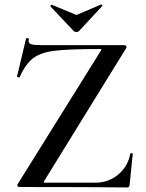

<svg xmlns="http://www.w3.org/2000/svg" viewBox="-20 -824 642 846"><path d="M427 -606Q427 -608 419 -608Q284 -608 222 -600.5Q160 -593 126.5 -568Q93 -543 67 -485Q67 -483 63 -483Q60 -483 57 -484.5Q54 -486 55 -487L95 -655Q95 -656 99 -656Q109 -656 107 -653Q106 -650 106 -645Q106 -633 117.5 -629Q129 -625 164 -625H529Q534 -625 536.5 -620Q539 -615 536 -612L175 -27L172 -21Q172 -19 180 -19H400Q458 -19 501 -55Q544 -91 554 -147Q555 -149 560 -149Q565 -149 565 -147L551 -8Q551 -5 548.5 -1.5Q546 2 542 2Q393 0 64 0Q59 0 57 -4.5Q55 -9 58 -13L424 -600ZM202 -797Q202 -799 204.5 -801.5Q207 -804 208 -803L317 -758L425 -804H426Q429 -804 430.5 -801.5Q432 -799 430 -797L328 -687Q324 -683 317 -683Q309 -683 305 -687L202 -796Z"/></svg>

Font: Cormorant Garamond SemiBold
Style: Regular
Weight: 600
Designer: Christian Thalmann (Catharsis Fonts)
Foundry: Catharsis Fonts
Version: Version 4.000